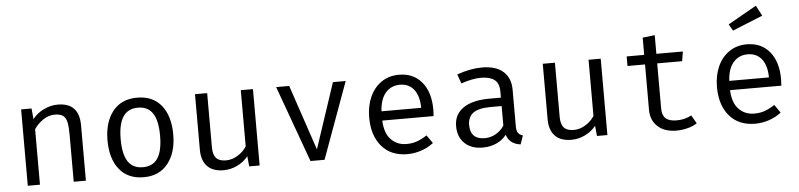

<svg xmlns="http://www.w3.org/2000/svg" viewBox="-47 -1052 5493 1320"><g transform="rotate(-5 2700.0 -392.5)"><path d="M100 -527H172L179 -453Q210 -493 257.5 -515.5Q305 -538 353 -538Q501 -538 501 -382V0H417V-320Q417 -379 410.5 -410Q404 -441 385 -456Q366 -471 327 -471Q284 -471 246 -445Q208 -419 184 -383V0H100Z M1127 -264Q1127 -140 1067.5 -64.5Q1008 11 900 11Q791 11 732 -62.5Q673 -136 673 -263Q673 -388 732.5 -463Q792 -538 901 -538Q1010 -538 1068.5 -464.5Q1127 -391 1127 -264ZM764 -263Q764 -159 797.5 -108.5Q831 -58 900 -58Q969 -58 1002.5 -108.5Q1036 -159 1036 -264Q1036 -368 1002.5 -418.5Q969 -469 901 -469Q832 -469 798 -418Q764 -367 764 -263Z M1384 -153Q1384 -102 1405.5 -78.5Q1427 -55 1473 -55Q1515 -55 1554 -79Q1593 -103 1616 -139V-527H1700V0H1628L1621 -71Q1590 -32 1544.5 -10.5Q1499 11 1452 11Q1377 11 1338.5 -29Q1300 -69 1300 -144V-527H1384Z M2148 0H2051L1860 -527H1950L2102 -76L2252 -527H2340Z M2720 -59Q2759 -59 2791.5 -70.5Q2824 -82 2861 -106L2900 -50Q2863 -21 2815.5 -5Q2768 11 2720 11Q2606 11 2542.5 -63.5Q2479 -138 2479 -263Q2479 -342 2507 -404.5Q2535 -467 2587 -502.5Q2639 -538 2708 -538Q2808 -538 2865.5 -468.5Q2923 -399 2923 -279Q2923 -256 2921 -234H2567Q2570 -147 2612.5 -103Q2655 -59 2720 -59ZM2567 -298H2841Q2840 -381 2805 -425Q2770 -469 2709 -469Q2648 -469 2610 -425.5Q2572 -382 2567 -298Z M3521 -48 3500 12Q3423 2 3404 -63Q3376 -27 3333.5 -8Q3291 11 3239 11Q3160 11 3114.5 -33Q3069 -77 3069 -151Q3069 -232 3132.5 -276Q3196 -320 3315 -320H3393V-363Q3393 -419 3361 -443.5Q3329 -468 3268 -468Q3208 -468 3131 -441L3108 -505Q3201 -538 3281 -538Q3377 -538 3427.5 -493Q3478 -448 3478 -368V-115Q3478 -84 3488 -69.5Q3498 -55 3521 -48ZM3393 -127V-262H3317Q3233 -262 3196 -234Q3159 -206 3159 -152Q3159 -52 3260 -52Q3299 -52 3334.5 -72Q3370 -92 3393 -127Z M3784 -153Q3784 -102 3805.5 -78.5Q3827 -55 3873 -55Q3915 -55 3954 -79Q3993 -103 4016 -139V-527H4100V0H4028L4021 -71Q3990 -32 3944.5 -10.5Q3899 11 3852 11Q3777 11 3738.5 -29Q3700 -69 3700 -144V-527H3784Z M4577 11Q4494 11 4447 -32.5Q4400 -76 4400 -147V-461H4279V-527H4400V-646L4484 -656V-527H4667L4656 -461H4484V-148Q4484 -103 4508 -81Q4532 -59 4585 -59Q4639 -59 4686 -84L4719 -27Q4692 -9 4653.5 1Q4615 11 4577 11Z M5120 -59Q5159 -59 5191.5 -70.5Q5224 -82 5261 -106L5300 -50Q5263 -21 5215.5 -5Q5168 11 5120 11Q5006 11 4942.5 -63.5Q4879 -138 4879 -263Q4879 -342 4907 -404.5Q4935 -467 4987 -502.5Q5039 -538 5108 -538Q5208 -538 5265.5 -468.5Q5323 -399 5323 -279Q5323 -256 5321 -234H4967Q4970 -147 5012.5 -103Q5055 -59 5120 -59ZM4967 -298H5241Q5240 -381 5205 -425Q5170 -469 5109 -469Q5048 -469 5010 -425.5Q4972 -382 4967 -298ZM5232 -725 5023 -640 4997 -685 5194 -797Z"/></g></svg>

Font: FiraDG Mono
Style: Regular
Weight: 400
Designer: Carrois Corporate & Edenspiekermann AG
Foundry: Carrois Corporate GbR & Edenspiekermann AG
Version: Version 3.206